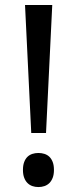

<svg xmlns="http://www.w3.org/2000/svg" viewBox="-20 -734 309 768"><path d="M164.1 -202.1H105L80.1 -713.9H189ZM71.8 -54.2Q71.8 -72.8 76.7 -85.7Q81.5 -98.6 89.8 -106.7Q98.1 -114.7 109.4 -118.4Q120.6 -122.1 133.8 -122.1Q146.5 -122.1 158 -118.4Q169.4 -114.7 177.7 -106.7Q186 -98.6 190.9 -85.7Q195.8 -72.8 195.8 -54.2Q195.8 -36.1 190.9 -23.2Q186 -10.3 177.7 -2Q169.4 6.3 158 10.3Q146.5 14.2 133.8 14.2Q120.6 14.2 109.4 10.3Q98.1 6.3 89.8 -2Q81.5 -10.3 76.7 -23.2Q71.8 -36.1 71.8 -54.2Z"/></svg>

Font: Droid Sans
Style: Regular
Weight: 400
Foundry: Ascender Corporation
Version: Version 1.00 build 114